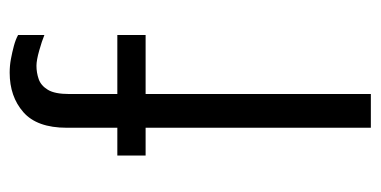

<svg xmlns="http://www.w3.org/2000/svg" viewBox="-210 -558 768 387"><g transform="rotate(-90 173.5 -364.0)"><path d="M110 0V-454H54V-511H110V-613Q110 -673 141.5 -700.5Q173 -728 221 -728Q235 -728 248.5 -725.5Q262 -723 275 -719.5Q288 -716 297 -711V-658Q285 -663 265.5 -668.5Q246 -674 235 -674Q221 -674 208 -669.5Q195 -665 186.5 -651Q178 -637 178 -608V-511H297V-454H178V0Z"/></g></svg>

Font: Chivo ExtraLight
Style: Regular
Weight: 250
Designer: Hector Gatti
Foundry: Omnibus-Type
Version: Version 2.002